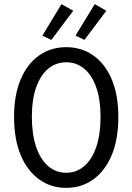

<svg xmlns="http://www.w3.org/2000/svg" viewBox="-20 -896 640 928"><path d="M300 12Q226 12 169 -29Q112 -70 80 -146.5Q48 -223 48 -331Q48 -437 80 -512.5Q112 -588 169 -628Q226 -668 300 -668Q374 -668 431 -628Q488 -588 520 -512.5Q552 -437 552 -331Q552 -223 520 -146.5Q488 -70 431 -29Q374 12 300 12ZM300 -61Q350 -61 387.5 -93.5Q425 -126 445.5 -186.5Q466 -247 466 -331Q466 -414 445.5 -473Q425 -532 387.5 -563.5Q350 -595 300 -595Q250 -595 212.5 -563.5Q175 -532 154.5 -473Q134 -414 134 -331Q134 -247 154.5 -186.5Q175 -126 212.5 -93.5Q250 -61 300 -61ZM228 -703 185 -724 277 -876 334 -844ZM388 -703 345 -724 438 -876 494 -844Z"/></svg>

Font: Source Code Pro
Style: Regular
Weight: 400
Monospace: yes
Designer: Paul D. Hunt, Teo Tuominen
Foundry: Adobe Systems Incorporated
Version: Version 1.018;hotconv 1.0.116;makeotfexe 2.5.65601